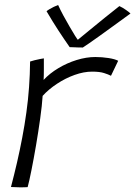

<svg xmlns="http://www.w3.org/2000/svg" viewBox="-20 -768 556 788"><path d="M159 -440Q184 -467 219.5 -488.2Q255 -509.5 294.8 -521.8Q334.5 -534 371 -534Q398.5 -534 425.5 -529.8Q452.5 -525.5 465 -518.5L435.5 -457Q425 -462.5 407 -468.2Q389 -474 358 -474Q324 -474 286.2 -460.5Q248.5 -447 214 -424.2Q179.5 -401.5 155 -374.5Q152.5 -335.5 145 -281.8Q137.5 -228 128 -172.2Q118.5 -116.5 109.2 -70.2Q100 -24 93.5 0Q81 1 60.2 0.8Q39.5 0.5 25 -0.5Q38 -50 49.8 -100.8Q61.5 -151.5 71.2 -202.8Q81 -254 88.2 -306Q95.5 -358 99.2 -410.2Q103 -462.5 103.5 -515.5Q110.5 -518 122 -520.8Q133.5 -523.5 144.5 -525.8Q155.5 -528 160 -528.5Q160 -509.5 160 -482.5Q160 -455.5 159 -440ZM470 -743Q477 -740 483.8 -735.8Q490.5 -731.5 497 -727.2Q503.5 -723 508.2 -719Q513 -715 515.5 -712.5Q475 -683 442.5 -659.5Q410 -636 385.8 -618.5Q361.5 -601 345 -589.8Q328.5 -578.5 320 -573Q311.5 -573 301.5 -573.2Q291.5 -573.5 282.2 -574Q273 -574.5 266 -574.5Q242.5 -608 219 -644Q195.5 -680 171 -722Q176.5 -726.5 184.2 -731Q192 -735.5 201 -740Q210 -744.5 218.5 -747.5Q227.5 -727.5 240.2 -704Q253 -680.5 265.8 -658.5Q278.5 -636.5 288.2 -621Q298 -605.5 302 -601.5H295.5Q312.5 -615.5 343.8 -641.2Q375 -667 409.5 -694.8Q444 -722.5 470 -743Z"/></svg>

Font: Grandstander Thin ExtraLight
Style: Italic
Weight: 250
Italic angle: -15°
Version: Version 1.200